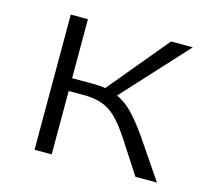

<svg xmlns="http://www.w3.org/2000/svg" viewBox="-75 -551 690 638"><g transform="rotate(15 269.5 -232.5)"><path d="M515 0H441L367 -114Q327 -175 293 -196.5Q259 -218 204 -218H153V0H94V-465H153V-262H222Q247 -262 268 -259L439 -465H514L312 -245Q340 -233 365.5 -207Q391 -181 422 -137Z"/></g></svg>

Font: Ysabeau SC Semilight
Style: Regular
Weight: 300
Designer: Christian Thalmann (Catharsis Fonts)
Version: Version 0.003